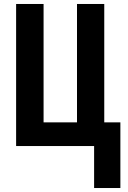

<svg xmlns="http://www.w3.org/2000/svg" viewBox="-20 -734 643 965"><path d="M585 -119V211H453V0H61V-714H199V-119H367V-714H504V-119Z"/></svg>

Font: Noto Sans Display ExtraCondensed
Style: Bold
Weight: 700
Width: 2
Designer: Monotype Design Team
Foundry: Monotype Imaging Inc.
Version: Version 2.003